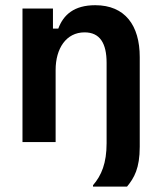

<svg xmlns="http://www.w3.org/2000/svg" viewBox="-20 -532 601 719"><path d="M455.8 166.7C482.5 134.2 503.3 98.3 503.3 17.5V-318.3C503.3 -436.7 448.3 -512.5 336.7 -512.5C257.5 -512.5 217.5 -476.7 198.3 -425H178.3V-500H64.2V0H188.3V-270C188.3 -350 227.5 -410.8 296.7 -410.8C354.2 -410.8 379.2 -370 379.2 -296.7V4.2C379.2 79.2 360 125 328.3 161.7V166.7Z"/></svg>

Font: Familjen Grotesk SemiBold
Style: Regular
Weight: 600
Designer: Anders Wikstroem, Jonas Baeckman, Matilda Gysing, Kristian Moeller
Foundry: Familjen STHLM AB
Version: Version 2.000